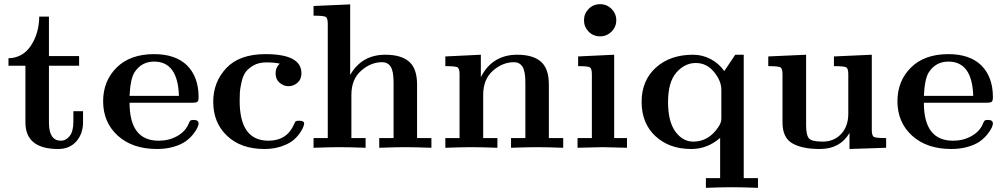

<svg xmlns="http://www.w3.org/2000/svg" viewBox="-20 -715 4857 929"><path d="M21 -397V-433.1Q90.8 -435.1 129.9 -494.6Q168.9 -554.2 169.9 -634.8H216.8V-443.8H362.8V-397H216.8V-121.1Q216.8 -34.2 274.9 -34.2Q298.8 -34.2 316.9 -56.6Q335 -79.1 335 -126V-176.8H381.8V-124Q381.8 -67.9 349.4 -31Q316.9 5.9 261.2 5.9Q103 5.9 103 -123V-397Z M479 -225.1Q479 -323.2 544.4 -388.2Q609.9 -453.1 725.6 -453.1Q828.6 -453.1 884.8 -398.9Q940.9 -342.8 940.9 -245.1Q940.9 -226.1 934.3 -221.9Q927.7 -217.8 908.7 -217.8H606.9Q606.9 -34.2 747.6 -34.2Q748 -34.2 748.5 -34.2Q797.4 -34.2 836.7 -56.2Q876 -78.1 891.6 -113.8Q896.5 -127 900.6 -130.9Q904.8 -134.8 917 -134.8Q940.9 -134.8 940.9 -117.2Q940.9 -110.4 935.3 -97.7Q929.7 -85 915.3 -66.4Q900.9 -47.9 879.4 -32Q857.9 -16.1 821.3 -5.1Q784.7 5.9 739.7 5.9Q620.6 5.9 549.8 -58.6Q479 -123 479 -225.1ZM606.9 -251H845.7Q840.8 -417 725.6 -417Q664.6 -417 630.9 -365.2Q610.8 -334 606.9 -251Z M1011.7 -222.2Q1011.7 -318.4 1075.2 -385.7Q1138.7 -453.1 1264.6 -453.1Q1438.5 -453.1 1438.5 -360.8Q1438.5 -331.1 1419.4 -314.5Q1400.4 -297.9 1375.5 -297.9Q1352.5 -297.9 1333 -314.5Q1313.5 -331.1 1313.5 -360.8Q1313.5 -388.7 1333.5 -407.2Q1307.6 -413.1 1268.6 -413.1Q1231.4 -413.1 1205.6 -397.9Q1179.7 -382.8 1167.2 -364.5Q1154.8 -346.2 1148.2 -315.7Q1141.6 -285.2 1140.6 -268.6Q1139.6 -252 1139.6 -227.1Q1139.6 -34.2 1278.8 -34.2Q1369.6 -34.2 1403.8 -116.2Q1407.7 -126 1411.1 -128.4Q1414.6 -130.9 1427.7 -130.9Q1451.7 -130.9 1451.7 -117.2Q1451.7 -113.3 1447.8 -101.6Q1443.8 -89.8 1430.7 -70.8Q1417.5 -51.8 1397.5 -35.4Q1377.4 -19 1341.1 -6.6Q1304.7 5.9 1259.8 5.9Q1146 5.9 1078.9 -57.6Q1011.7 -121.1 1011.7 -222.2Z M1497.1 0V-46.9H1565.9V-600.1Q1565.9 -627.9 1555.4 -633.5Q1544.9 -639.2 1497.1 -639.2V-686L1674.3 -693.8V-354H1675.3Q1731.4 -450.2 1844.2 -450.2Q1921.4 -450.2 1959.7 -416.5Q1998 -382.8 1998 -306.2V-46.9H2067.4V0Q1983.4 -2.9 1941.2 -2.9Q1898.9 -2.9 1814.9 0V-46.9H1884.3V-316.9Q1884.3 -371.1 1870.1 -392.6Q1856 -414.1 1829.1 -414.1Q1773.9 -414.1 1727.1 -372.6Q1680.2 -331.1 1680.2 -255.9V-46.9H1749V0Q1665 -2.9 1623 -2.9Q1581.1 -2.9 1497.1 0Z M2134.8 0V-46.9H2203.6V-356Q2203.6 -383.8 2193.1 -389.4Q2182.6 -395 2134.8 -395V-441.9L2306.6 -450.2V-341.8Q2361.8 -449.7 2481.9 -450.2Q2559.1 -450.2 2597.4 -416.5Q2635.7 -382.8 2635.7 -306.2V-46.9H2705.1V0Q2621.1 -2.9 2578.9 -2.9Q2536.6 -2.9 2452.6 0V-46.9H2522V-316.9Q2522 -371.1 2507.8 -392.6Q2493.7 -414.1 2466.8 -414.1Q2411.6 -414.1 2364.7 -372.6Q2317.9 -331.1 2317.9 -255.9V-46.9H2386.7V0Q2302.7 -2.9 2260.7 -2.9Q2218.8 -2.9 2134.8 0Z M2774.4 0V-46.9H2843.8V-356Q2843.8 -383.8 2833.7 -389.4Q2823.7 -395 2777.3 -395V-441.9L2951.7 -450.2V-46.9H3013.7V0Q2905.8 -2.9 2896.5 -2.9Q2867.2 -2.9 2774.4 0ZM2883.8 -694.8Q2916 -694.8 2939 -671.9Q2961.9 -648.9 2961.9 -616.9Q2961.9 -585 2938.7 -562Q2915.5 -539.1 2883.8 -539.1Q2850.6 -539.1 2828.1 -562Q2805.7 -585 2805.7 -616.9Q2805.7 -648.9 2828.1 -671.9Q2850.6 -694.8 2883.8 -694.8Z M3084.5 -222.2Q3084.5 -325.2 3153.3 -387.7Q3222.2 -450.2 3333.5 -450.2Q3378.4 -450.2 3418.5 -429.2Q3458.5 -408.2 3484.4 -371.1L3537.6 -450.2H3578.6V147H3647.5V193.8Q3563.5 190.9 3521.5 190.9Q3479.5 190.9 3395.5 193.8V147H3464.4V-47.9Q3402.8 5.9 3325.7 5.9Q3324.7 5.9 3324.2 5.9Q3218.3 5.9 3151.4 -56.2Q3084.5 -118.2 3084.5 -222.2ZM3212.4 -221.2Q3212.4 -127 3247.8 -78.4Q3283.2 -29.8 3334.5 -29.8Q3408.7 -29.8 3455.6 -100.1Q3470.7 -121.1 3470.2 -142.1V-280.8Q3470.2 -323.7 3434.8 -366.9Q3399.4 -410.2 3346.4 -410.2Q3293.5 -410.2 3252.9 -364.3Q3212.4 -318.4 3212.4 -221.2Z M3697.3 -395V-441.9L3880.4 -450.2V-108.9Q3880.4 -63 3893.3 -46.4Q3906.2 -29.8 3960.4 -29.8Q4015.6 -29.8 4050 -66.9Q4084.5 -104 4084.5 -165V-356Q4084.5 -383.8 4074 -389.4Q4063.5 -395 4015.1 -395V-441.9L4198.2 -450.2V-85.9Q4198.2 -58.1 4208.7 -52.5Q4219.2 -46.9 4267.6 -46.9V0L4090.3 5.9V-71.8Q4044.9 5.9 3947.3 5.9Q3946.8 5.9 3946.3 5.9Q3861.3 5.9 3813.7 -21.5Q3766.1 -48.8 3766.1 -123V-356Q3766.1 -383.8 3755.6 -389.4Q3745.1 -395 3697.3 -395Z M4322.3 -225.1Q4322.3 -323.2 4387.7 -388.2Q4453.1 -453.1 4568.8 -453.1Q4671.9 -453.1 4728 -398.9Q4784.2 -342.8 4784.2 -245.1Q4784.2 -226.1 4777.6 -221.9Q4771 -217.8 4752 -217.8H4450.2Q4450.2 -34.2 4590.8 -34.2Q4591.3 -34.2 4591.8 -34.2Q4640.6 -34.2 4679.9 -56.2Q4719.2 -78.1 4734.9 -113.8Q4739.7 -127 4743.9 -130.9Q4748 -134.8 4760.3 -134.8Q4784.2 -134.8 4784.2 -117.2Q4784.2 -110.4 4778.6 -97.7Q4772.9 -85 4758.5 -66.4Q4744.1 -47.9 4722.7 -32Q4701.2 -16.1 4664.6 -5.1Q4627.9 5.9 4583 5.9Q4463.9 5.9 4393.1 -58.6Q4322.3 -123 4322.3 -225.1ZM4450.2 -251H4689Q4684.1 -417 4568.8 -417Q4507.8 -417 4474.1 -365.2Q4454.1 -334 4450.2 -251Z"/></svg>

Font: CMU Serif
Style: Bold
Weight: 700
Version: Version 0.7.0